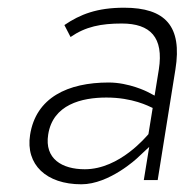

<svg xmlns="http://www.w3.org/2000/svg" viewBox="-20 -482 479 498"><path d="M58 -132C46 -55 100 -4 191 -4C264 -4 336 -72 336 -72L367 -101L353 -15H389L435 -302C453 -414 409 -462 302 -462C232 -462 188 -445 147 -417L163 -386C202 -413 242 -421 296 -421C370 -421 405 -385 392 -302L381 -234L362 -244C362 -244 315 -268 262 -268C156 -268 73 -229 58 -132ZM105 -133C117 -211 192 -229 256 -229C324 -229 365 -207 376 -202L365 -134C361 -130 291 -43 200 -43C141 -43 95 -70 105 -133Z"/></svg>

Font: Charger Sport
Style: HLNrwObl
Weight: 100
Designer: Jasper
Foundry: Cannot Into Space Fonts
Version: Version 1.1